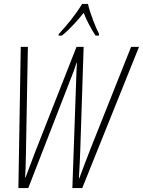

<svg xmlns="http://www.w3.org/2000/svg" viewBox="-20 -951 723 971"><path d="M277 -779 276 -771H293C335 -805 373 -848 403 -886C419 -844 444 -801 463 -771H480L481 -779C464 -811 433 -891 425 -931H395C366 -881 316 -820 277 -779ZM73 0H123L336 -548C347 -574 358 -605 367 -633H369C367 -600 366 -571 365 -539L346 0H396L683 -714H643L438 -199C413 -135 398 -95 381 -49H379C382 -97 384 -140 386 -193L403 -714H367L155 -175C142 -141 125 -96 109 -53H107C109 -79 110 -115 111 -166L121 -714H85Z"/></svg>

Font: Noto Sans ExtraCondensed ExtraLight
Style: Italic
Weight: 200
Width: 2
Italic angle: -12°
Designer: Monotype Design Team
Foundry: Monotype Imaging Inc.
Version: Version 2.013